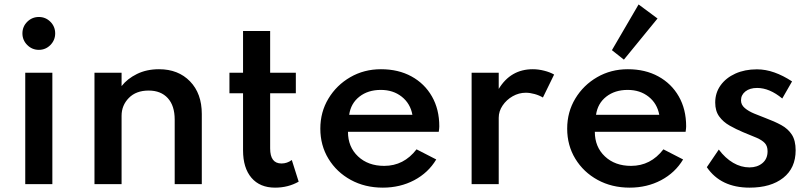

<svg xmlns="http://www.w3.org/2000/svg" viewBox="-20 -846 3732 882"><path d="M158.5 -617Q189.5 -617 211.5 -639.2Q233.5 -661.5 233.5 -692.5Q233.5 -724 211.5 -746Q189.5 -768 158.5 -768Q127.5 -768 105.2 -746Q83 -724 83 -692.5Q83 -661.5 105.2 -639.2Q127.5 -617 158.5 -617ZM96 0H220.5V-512H96Z M414 0H538.5V-314Q538.5 -362 571.8 -396Q605 -430 663 -430Q719 -430 750.8 -395.2Q782.5 -360.5 782.5 -296.5V0H907V-322.5Q907 -416.5 853 -472.2Q799 -528 710.5 -528Q653.5 -528 609.2 -506.2Q565 -484.5 538.5 -450.5V-512H414Z M1243.5 16Q1303.5 16 1352 -11.5L1320.5 -111Q1299 -95 1273 -95Q1221 -95 1221 -164V-417.5H1339V-512H1221V-703.5H1096.5V-512H1034V-417.5H1096.5V-155.5Q1096.5 -74.5 1135.2 -29.2Q1174 16 1243.5 16Z M1738.5 16Q1818 16 1882.8 -18.2Q1947.5 -52.5 1984 -113.5L1893.5 -160Q1835 -84 1745 -84Q1671 -84 1624.8 -127.5Q1578.5 -171 1578.5 -240.5H1995.5Q1998 -257 1998 -265.5Q1998 -344 1964.2 -403Q1930.5 -462 1870.2 -495Q1810 -528 1730 -528Q1652.5 -528 1589.2 -491.5Q1526 -455 1488.8 -393.2Q1451.5 -331.5 1451.5 -255Q1451.5 -178 1489 -116.5Q1526.5 -55 1591.5 -19.5Q1656.5 16 1738.5 16ZM1584 -318.5Q1591.5 -371 1631 -402Q1670.5 -433 1729.5 -433Q1786 -433 1825.5 -401.8Q1865 -370.5 1874.5 -318.5Z M2146.5 0H2271V-305Q2271 -335 2288.8 -361.2Q2306.5 -387.5 2335 -403.8Q2363.5 -420 2395.5 -420Q2414.5 -420 2436 -414Q2457.5 -408 2474 -398L2525.5 -503.5Q2506.5 -514.5 2479.8 -521.2Q2453 -528 2427.5 -528Q2326 -528 2271 -437.5V-512H2146.5Z M2872.5 16Q2952 16 3016.8 -18.2Q3081.5 -52.5 3118 -113.5L3027.5 -160Q2969 -84 2879 -84Q2805 -84 2758.8 -127.5Q2712.5 -171 2712.5 -240.5H3129.5Q3132 -257 3132 -265.5Q3132 -344 3098.2 -403Q3064.5 -462 3004.2 -495Q2944 -528 2864 -528Q2786.5 -528 2723.2 -491.5Q2660 -455 2622.8 -393.2Q2585.5 -331.5 2585.5 -255Q2585.5 -178 2623 -116.5Q2660.5 -55 2725.5 -19.5Q2790.5 16 2872.5 16ZM2718 -318.5Q2725.5 -371 2765 -402Q2804.5 -433 2863.5 -433Q2920 -433 2959.5 -401.8Q2999 -370.5 3008.5 -318.5ZM2846 -572 3000.5 -761 2913.5 -825.5 2791 -615.5Z M3423.5 16Q3521 16 3578 -29Q3635 -74 3635 -155.5Q3635 -200.5 3617.5 -227.5Q3600 -254.5 3568.8 -271.5Q3537.5 -288.5 3497 -303.5Q3471 -313.5 3444.8 -324.2Q3418.5 -335 3401.2 -349.8Q3384 -364.5 3384 -385Q3384 -410 3404.2 -426Q3424.5 -442 3458 -442Q3515 -442 3573.5 -393.5L3618.5 -472Q3577.5 -499 3537.2 -513.2Q3497 -527.5 3457 -527.5Q3401.5 -527.5 3358.2 -508Q3315 -488.5 3290.2 -454Q3265.5 -419.5 3265.5 -375Q3265.5 -336 3284 -310.8Q3302.5 -285.5 3331.8 -269Q3361 -252.5 3393 -239Q3431 -224 3456 -213Q3481 -202 3493.5 -188.5Q3506 -175 3506 -151Q3506 -116 3482.2 -96.5Q3458.5 -77 3423 -77Q3384 -77 3347.8 -98.2Q3311.5 -119.5 3282 -159L3227 -78Q3291 16 3423.5 16Z"/></svg>

Font: Spartan SemiBold
Style: Regular
Weight: 600
Designer: Matt Bailey, Mirko Velimirovic
Foundry: Matt Bailey
Version: Version 1.003; ttfautohint (v1.8.3)